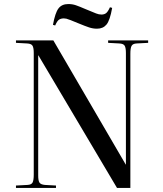

<svg xmlns="http://www.w3.org/2000/svg" viewBox="-20 -930 807 950"><path d="M59 0V-12L116 -15Q136 -16 141.5 -27.5Q147 -39 147 -66V-668Q147 -693 141 -703.5Q135 -714 114 -715L59 -718V-730H244L602 -116H603V-668Q603 -693 597 -703.5Q591 -714 570 -715L515 -718V-730H713V-718L656 -715Q637 -714 631 -703Q625 -692 625 -664V0H559L170 -656H169V-62Q169 -37 175 -27Q181 -17 202 -15L257 -12V0ZM460 -788Q440 -788 420.5 -794.5Q401 -801 372 -813Q343 -825 329 -830.5Q315 -836 308.5 -837.5Q302 -839 296 -839Q282 -839 272.5 -833Q263 -827 253 -804L242 -807Q253 -867 269.5 -888.5Q286 -910 318 -910Q338 -910 355.5 -904Q373 -898 403 -885Q442 -869 455.5 -863.5Q469 -858 482 -858Q496 -858 505 -865Q514 -872 524 -894L535 -891Q524 -829 507 -808.5Q490 -788 460 -788Z"/></svg>

Font: Literata 72pt
Style: Regular
Weight: 400
Designer: Latin by Veronika Burian and Jose Scaglione. Greek by Irene Vlachou. Cyrillic by Vera Evstafieva.
Foundry: TypeTogether
Version: Version 3.002